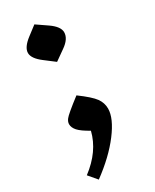

<svg xmlns="http://www.w3.org/2000/svg" viewBox="-162 -485 558 693"><g transform="rotate(-30 117.0 -139.0)"><path d="M115.2 -281.7 74.2 -313Q40 -338.9 40 -361.8Q40 -385.3 74.7 -411.6L111.8 -439.9L155.8 -409.7Q190.9 -385.3 190.9 -361.8Q190.9 -334.5 156.7 -311ZM33.2 161.6 3.4 126.5Q78.1 70.3 96.7 -5.4Q64.5 -23.4 52.2 -37.1Q40 -50.8 40 -64.9Q40 -75.2 47.9 -85.4Q57.1 -97.7 115.2 -142.1Q161.6 -107.9 176 -87.9Q190.4 -67.9 190.4 -43.9Q190.4 -3.9 147.7 52.5Q105 108.9 33.2 161.6Z"/></g></svg>

Font: ALMAS
Style: Bold
Weight: 700
Designer: ALMAS Font/ by Husham Jawad Kadhim, derived from the Bainsely font by/ Paul James MIller
Foundry: High-Logic / Made with FontCreator
Version: Version 1.411;September 19, 2021;FontCreator 14.0.0.2814 32-